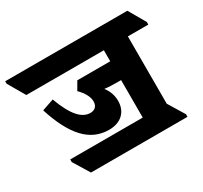

<svg xmlns="http://www.w3.org/2000/svg" viewBox="-208 -814 1084 1025"><g transform="rotate(-30 334.5 -301.5)"><path d="M81 24H676V8L615 -92V-507H741V-523L681 -627H-72V-612L-11 -507H467V-439H264L235 -389C266 -358 283 -326 283 -299C283 -270 267 -253 238 -253C185 -253 140 -304 99 -416L26 -391C83 -213 162 -125 280 -125C356 -125 398 -171 398 -235C398 -266 389 -297 366 -327C389 -324 417 -323 448 -323H467V-92H20V-76Z"/></g></svg>

Font: Noto Serif Devanagari SemiCondensed Black
Style: Regular
Weight: 900
Width: 4
Designer: Universal Thirst, Indian Type Foundry and the Monotype Design Team
Foundry: Monotype Imaging Inc.
Version: Version 2.004